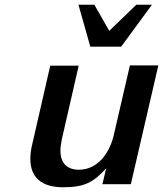

<svg xmlns="http://www.w3.org/2000/svg" viewBox="-20 -777 688 810"><path d="M621 -757H555L441 -647L378 -757H311L361 -580H491ZM108 -107C108 -29 155 13 246 13C334 13 373 -6 428 -67L412 0H532L648 -501H528L460 -207C443 -134 394 -61 313 -61C262 -61 235 -90 235 -141C235 -155 237 -171 241 -190L312 -500H192L115 -164C110 -143 108 -124 108 -107Z"/></svg>

Font: Perun SemiBold Italic
Style: Regular
Weight: 400
Italic angle: -12°
Foundry: Copyright (c) Stefan Peev, Context Ltd, 2016
Version: Version 1.026